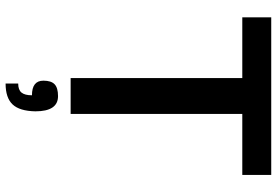

<svg xmlns="http://www.w3.org/2000/svg" viewBox="-168 -572 967 670"><g transform="rotate(90 315.0 -236.5)"><path d="M590 -700V-599H377V0H252V-599H40V-700ZM315 44Q368 44 368 123Q367 178 344 202.5Q321 227 271 227V183Q293 183 302.5 171.5Q312 160 312 135Q261 135 261 95Q261 68 273.5 56Q286 44 315 44Z"/></g></svg>

Font: Fivo Sans Med
Style: Regular
Weight: 450
Designer: Alexander Slobzheninov
Foundry: Alexander Slobzheninov
Version: 1.0